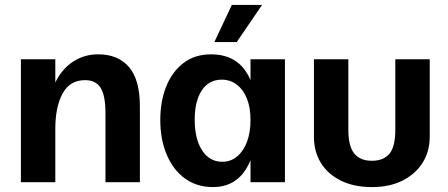

<svg xmlns="http://www.w3.org/2000/svg" viewBox="-20 -741 1822 781"><path d="M409 -281Q409 -352 389.5 -383.5Q370 -415 326 -415Q264 -415 234.5 -360.5Q205 -306 205 -217L190 -278L186 -351Q199 -404 226.5 -441.5Q254 -479 293 -499.5Q332 -520 380 -520Q460 -520 504.5 -468.5Q549 -417 549 -309V0H409ZM65 -500H205V0H65Z M846 20Q781 20 733 -14.5Q685 -49 658.5 -111Q632 -173 632 -253Q632 -329 656 -389Q680 -449 726 -484.5Q772 -520 839 -520Q932 -520 979 -452Q1026 -384 1026 -253Q1026 -124 980 -52Q934 20 846 20ZM884 -83Q919 -83 945 -105Q971 -127 985 -165Q999 -203 999 -253Q999 -303 984.5 -339.5Q970 -376 943.5 -396.5Q917 -417 882 -417Q830 -417 801 -373.5Q772 -330 772 -254Q772 -176 802 -129.5Q832 -83 884 -83ZM999 0V-500H1139V0ZM923 -721H1046L943 -570H852Z M1397 -500V-213Q1397 -146 1421 -116.5Q1445 -87 1493 -87Q1540 -87 1564 -115.5Q1588 -144 1588 -213V-500H1728V-185Q1728 -125 1699 -79Q1670 -33 1617.5 -6.5Q1565 20 1493 20Q1420 20 1367 -6Q1314 -32 1285.5 -78Q1257 -124 1257 -185V-500Z"/></svg>

Font: Moderustic SemiBold
Style: Regular
Weight: 600
Designer: Tural Alisoy
Foundry: TAFT Foundry
Version: Version 2.120